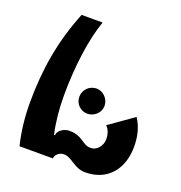

<svg xmlns="http://www.w3.org/2000/svg" viewBox="-128 -810 874 929"><g transform="rotate(20 308.5 -345.0)"><path d="M429 -239C445 -226 453 -199 453 -175C453 -145 431 -110 395 -110C351 -110 343 -153 271 -153C245 -153 213 -133 213 -109H208C194 -172 188 -238 188 -304C188 -451 207 -597 243 -700H135C70 -540 45 -384 45 -216C45 -142 53 -69 70 0H242C242 -16 260 -37 286 -37C328 -37 353 10 411 10C526 10 592 -72 592 -187C592 -242 580 -287 554 -327ZM324 -260C359 -260 390 -289 390 -324C390 -360 359 -391 324 -390C288 -389 260 -360 260 -324C260 -289 288 -260 324 -260Z"/></g></svg>

Font: Brassia
Style: Regular
Weight: 400
Designer: Ariel Martín Pérez
Foundry: Tunera Type Foundry
Version: Version 1.600;hotconv 1.0.109;makeotfexe 2.5.65596